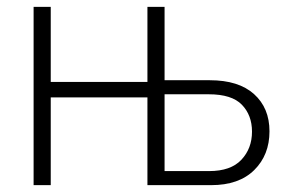

<svg xmlns="http://www.w3.org/2000/svg" viewBox="-20 -540 842 560"><path d="M78 0V-520H128V-301H410V-520H460V-306H592Q676 -306 721 -265.5Q766 -225 766 -157Q766 -88 721.5 -44Q677 0 596 0H410V-256H128V0ZM460 -41H590Q653 -41 684 -74Q715 -107 715 -156Q715 -204 685.5 -234.5Q656 -265 589 -265H460Z"/></svg>

Font: Raleway-v4020 Light
Style: Regular
Weight: 300
Designer: Matt McInerney, Pablo Impallari, Rodrigo Fuenzalida
Foundry: Matt McInerney, Pablo Impallari, Rodrigo Fuenzalida
Version: Version 4.020;PS 004.020;hotconv 1.0.88;makeotf.lib2.5.64775